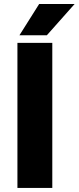

<svg xmlns="http://www.w3.org/2000/svg" viewBox="-20 -921 386 941"><path d="M75.2 -748 171.9 -901.4H345.7L209.5 -748ZM236.3 -710.9V0H65.4V-710.9Z"/></svg>

Font: Mardoto Black
Style: Regular
Weight: 900
Designer: Christian Robertson, Vahan Hovhannisyan
Foundry: Google
Version: Version 1.000